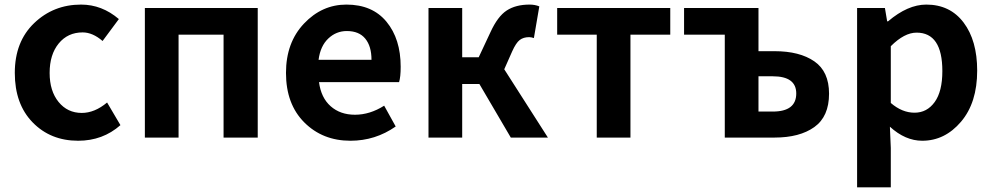

<svg xmlns="http://www.w3.org/2000/svg" viewBox="-20 -594 4285 829"><path d="M317.4 13.7Q198.2 13.7 121.1 -65.4Q43.9 -144.5 43.9 -279.3Q43.9 -414.1 127.4 -494.1Q210.9 -574.2 330.1 -574.2Q419.9 -574.2 493.2 -511.7L422.9 -417Q379.9 -454.1 336.9 -454.1Q272.5 -454.1 233.4 -406.2Q194.3 -358.4 194.3 -279.3Q194.3 -201.2 232.9 -153.8Q271.5 -106.4 333 -106.4Q388.7 -106.4 442.4 -151.4L500 -53.7Q423.8 13.7 317.4 13.7Z M605.5 0V-559.6H1092.8V0H945.3V-444.3H751V0Z M1493.2 13.7Q1373 13.7 1293.9 -65.4Q1214.8 -144.5 1214.8 -279.3Q1214.8 -410.2 1292.5 -492.2Q1370.1 -574.2 1475.6 -574.2Q1587.9 -574.2 1648.9 -500Q1710 -425.8 1710 -305.7Q1710 -261.7 1703.1 -239.3H1357.4Q1366.2 -171.9 1407.7 -135.3Q1449.2 -98.6 1512.7 -98.6Q1577.1 -98.6 1638.7 -137.7L1688.5 -47.9Q1600.6 13.7 1493.2 13.7ZM1355.5 -335.9H1584Q1584 -394.5 1557.1 -427.2Q1530.3 -460 1477.5 -460Q1431.6 -460 1397.5 -427.7Q1363.3 -395.5 1355.5 -335.9Z M2157.2 -294.9 2345.7 0H2185.5L2049.8 -231.4H1975.6V0H1830.1V-559.6H1975.6V-346.7H2046.9L2097.7 -455.1Q2128.9 -523.4 2168 -548.8Q2207 -574.2 2266.6 -574.2Q2290 -574.2 2308.6 -566.4L2285.2 -429.7Q2273.4 -433.6 2264.6 -433.6Q2240.2 -433.6 2224.1 -421.4Q2208 -409.2 2191.4 -372.1Z M2556.6 0V-444.3H2385.7V-559.6H2874V-444.3H2702.1V0Z M3109.4 0V-444.3H2933.6V-559.6H3254.9V-373H3324.2Q3432.6 -373 3496.1 -329.1Q3559.6 -285.2 3559.6 -189.5Q3559.6 -90.8 3496.1 -45.4Q3432.6 0 3324.2 0ZM3254.9 -112.3H3316.4Q3418 -112.3 3418 -190.4Q3418 -264.6 3316.4 -264.6H3254.9Z M3680.7 214.8V-559.6H3800.8L3810.5 -502H3814.5Q3899.4 -574.2 3979.5 -574.2Q4082 -574.2 4140.6 -496.6Q4199.2 -418.9 4199.2 -289.1Q4199.2 -150.4 4129.4 -68.4Q4059.6 13.7 3961.9 13.7Q3888.7 13.7 3822.3 -46.9L3826.2 44.9V214.8ZM4048.8 -287.1Q4048.8 -453.1 3937.5 -453.1Q3884.8 -453.1 3826.2 -394.5V-149.4Q3875 -107.4 3928.7 -107.4Q3982.4 -107.4 4015.6 -153.3Q4048.8 -199.2 4048.8 -287.1Z"/></svg>

Font: Nasu
Style: Bold
Weight: 700
Designer: Ryoko NISHIZUKA (kana &amp; ideographs); Paul D. Hunt (Latin, Greek &amp; Cyrillic); Wenlong ZHANG (bopomofo); Sandoll C
Version: Version 2014.1215